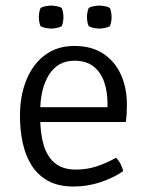

<svg xmlns="http://www.w3.org/2000/svg" viewBox="-20 -670 543 702"><path d="M95 -224V-278H373V-292Q373 -334.5 361 -370Q349 -405.5 322.2 -426.8Q295.5 -448 252 -448Q191.5 -448 159.2 -396.8Q127 -345.5 127 -262V-240Q127 -184.5 139.2 -141.5Q151.5 -98.5 180 -74.2Q208.5 -50 258 -50Q298.5 -50 334.8 -62.2Q371 -74.5 404 -93Q414 -84 421.2 -69.8Q428.5 -55.5 430 -44Q395.5 -20 347.8 -4Q300 12 249 12Q193.5 12 155.8 -8.8Q118 -29.5 95.5 -65.5Q73 -101.5 63 -148Q53 -194.5 53 -246Q53 -320 76.5 -377.8Q100 -435.5 144.5 -468.8Q189 -502 252 -502Q316 -502 358.8 -473Q401.5 -444 422.8 -395.5Q444 -347 444 -288Q444 -270 443.2 -256Q442.5 -242 440 -224ZM122 -607.5Q122 -616.5 123.8 -625.8Q125.5 -635 128.5 -641Q134.5 -645 146.2 -647.2Q158 -649.5 167 -649.5Q176 -649.5 187.8 -647.2Q199.5 -645 205.5 -641Q208.5 -635 210.2 -625.8Q212 -616.5 212 -607.5Q212 -598.5 210.2 -589.2Q208.5 -580 205.5 -574Q199.5 -570.5 187.8 -568Q176 -565.5 167 -565.5Q158 -565.5 146.2 -568Q134.5 -570.5 128.5 -574Q125.5 -580 123.8 -589.2Q122 -598.5 122 -607.5ZM298 -607.5Q298 -616.5 299.8 -625.8Q301.5 -635 304.5 -641Q310.5 -645 322.2 -647.2Q334 -649.5 343 -649.5Q352 -649.5 363.8 -647.2Q375.5 -645 381.5 -641Q384.5 -635 386.2 -625.8Q388 -616.5 388 -607.5Q388 -598.5 386.2 -589.2Q384.5 -580 381.5 -574Q375.5 -570.5 363.8 -568Q352 -565.5 343 -565.5Q334 -565.5 322.2 -568Q310.5 -570.5 304.5 -574Q301.5 -580 299.8 -589.2Q298 -598.5 298 -607.5Z"/></svg>

Font: Signika Negative Light
Style: Regular
Weight: 300
Designer: Anna Giedry
Foundry: Anna Giedry
Version: Version 2.001